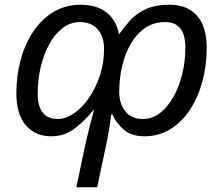

<svg xmlns="http://www.w3.org/2000/svg" viewBox="-20 -566 940 810"><path d="M697 -546Q769 -546 810.5 -500.5Q852 -455 852 -363Q852 -290 834 -223Q816 -156 781.5 -103.5Q747 -51 698.5 -21Q650 9 589 9Q535 9 503 -18.5Q471 -46 454 -83H449Q445 -49 440 -18Q435 13 427 49L390 224H302L340 44Q348 9 356 -23.5Q364 -56 370 -77.5Q376 -99 377 -100H373Q337 -56 294.5 -23.5Q252 9 196 9Q130 9 89.5 -37Q49 -83 49 -173Q49 -246 67 -313Q85 -380 120 -432.5Q155 -485 205.5 -515.5Q256 -546 320 -546Q388 -546 429.5 -513.5Q471 -481 482 -421Q503 -451 529 -480Q555 -509 595 -527.5Q635 -546 697 -546ZM677 -473Q629 -473 593 -448.5Q557 -424 532.5 -382.5Q508 -341 495.5 -288Q483 -235 483 -177Q483 -129 508.5 -96.5Q534 -64 583 -64Q623 -64 655.5 -89.5Q688 -115 712 -158Q736 -201 749 -255Q762 -309 762 -365Q762 -473 677 -473ZM317 -473Q277 -473 244 -447.5Q211 -422 187.5 -379Q164 -336 151.5 -282Q139 -228 139 -172Q139 -64 224 -64Q257 -64 291.5 -87.5Q326 -111 355 -152.5Q384 -194 401.5 -247.5Q419 -301 419 -360Q419 -412 392 -442.5Q365 -473 317 -473Z"/></svg>

Font: Noto Sans
Style: Italic
Weight: 400
Italic angle: -12°
Designer: Monotype Design Team
Foundry: Monotype Imaging Inc.
Version: Version 2.013; ttfautohint (v1.8.4.7-5d5b)